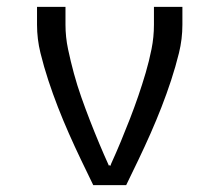

<svg xmlns="http://www.w3.org/2000/svg" viewBox="-20 -540 640 560"><path d="M252 0Q234 -37 216 -74.5Q198 -112 181 -150.5Q164 -189 149 -227.5Q134 -266 121 -305.5Q108 -345 98 -385.5Q88 -426 88 -468V-520H171V-468Q171 -432 178.5 -396.5Q186 -361 195.5 -326Q205 -291 217 -257Q229 -223 242 -189.5Q255 -156 269 -122.5Q283 -89 298 -56L300 -59L302 -56L304 -62Q319 -95 332.5 -127.5Q346 -160 359 -193.5Q372 -227 383.5 -260.5Q395 -294 405 -328Q415 -362 422 -397Q429 -432 429 -468V-520H512V-468Q512 -426 502 -385.5Q492 -345 479 -305.5Q466 -266 451 -227.5Q436 -189 419 -150.5Q402 -112 384 -74.5Q366 -37 348 0Z"/></svg>

Font: Bmono
Style: Regular
Weight: 400
Monospace: yes
Designer: Belleve Invis
Foundry: Belleve Invis
Version: Version 11.2.2; ttfautohint (v1.8.2)